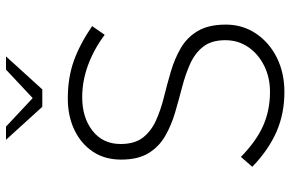

<svg xmlns="http://www.w3.org/2000/svg" viewBox="-184 -773 968 640"><g transform="rotate(-90 300.0 -453.0)"><path d="M313 11Q241 11 180.5 -15.5Q120 -42 64 -96L97 -134Q149 -83 200.5 -60Q252 -37 314 -37Q362 -37 401 -56.5Q440 -76 463 -109.5Q486 -143 486 -186Q486 -232 464.5 -259.5Q443 -287 407.5 -303Q372 -319 329.5 -330Q287 -341 244.5 -353.5Q202 -366 166.5 -386.5Q131 -407 109.5 -442Q88 -477 88 -533Q88 -588 114.5 -627.5Q141 -667 187 -689Q233 -711 292 -711Q360 -711 415.5 -691.5Q471 -672 533 -630L504 -588Q456 -624 403 -643.5Q350 -663 296 -663Q228 -663 184 -628.5Q140 -594 140 -535Q140 -488 161.5 -460.5Q183 -433 218.5 -417Q254 -401 296.5 -390.5Q339 -380 381.5 -367.5Q424 -355 459.5 -334.5Q495 -314 516.5 -278Q538 -242 538 -184Q538 -128 508 -83.5Q478 -39 427.5 -14Q377 11 313 11ZM264 -796 154 -917H198L293 -828L388 -917H432L322 -796Z"/></g></svg>

Font: Red Hat Mono VF Light
Style: Regular
Weight: 300
Monospace: yes
Designer: Pentagram, MCKL
Foundry: Pentagram, MCKL
Version: Version 1.023